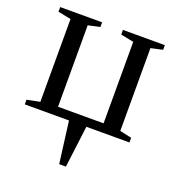

<svg xmlns="http://www.w3.org/2000/svg" viewBox="-122 -556 778 851"><g transform="rotate(20 267.5 -131.0)"><path d="M78.6 -424.8 17.6 -437V-459H215.3V-437L159.7 -424.8V-40.5H374.5V-424.8L313.5 -437V-459H511.2V-437L455.6 -424.8V-34.2L511.2 -22V0H308.1L283.2 196.8H251.5L226.1 0H17.6V-22L78.6 -34.2Z"/></g></svg>

Font: Tinos
Style: Regular
Weight: 400
Designer: Steve Matteson
Foundry: Monotype Imaging Inc.
Version: Version 1.23